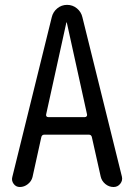

<svg xmlns="http://www.w3.org/2000/svg" viewBox="-20 -750 540 770"><path d="M246.1 -659.2 165 -291Q164.1 -286.1 166.5 -283.2Q168.9 -280.3 173.8 -280.3H320.3Q324.2 -280.3 327.1 -283.2Q330.1 -286.1 329.1 -291L248 -659.2Q248 -660.2 247.1 -660.2Q246.1 -660.2 246.1 -659.2ZM59.6 0Q43.9 0 34.7 -12.7Q25.4 -25.4 29.3 -40L187.5 -680.7Q192.4 -702.1 209.5 -716.3Q226.6 -730.5 249 -730.5Q271.5 -730.5 288.6 -716.3Q305.7 -702.1 310.5 -680.7L468.8 -42Q472.7 -26.4 462.4 -13.2Q452.1 0 435.5 0Q417 0 402.3 -12.2Q387.7 -24.4 383.8 -42L348.6 -199.2Q346.7 -210 335.9 -210H158.2Q147.5 -210 145.5 -199.2L110.4 -40Q106.4 -23.4 91.8 -11.7Q77.1 0 59.6 0Z"/></svg>

Font: Rounded-X Mgen+ 1m regular
Style: Regular
Weight: 400
Designer: [Source Han Sans]
Ryoko NISHIZUKA  (kana & ideographs); Paul D. Hunt (Latin, Greek & Cyrillic); Wenlong ZHANG  (bopomofo
Version: Version 1.059.20150602